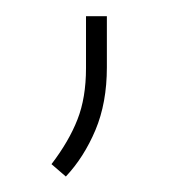

<svg xmlns="http://www.w3.org/2000/svg" viewBox="-20 -98 227 242"><path d="M114.7 -77.6V-13.2Q114.7 31.7 100.3 65.9Q85.9 100.1 63 124.5L44.9 108.9Q66.9 80.1 77.6 52.7Q88.4 25.4 88.4 -12.2V-77.6Z"/></svg>

Font: Vazirmatn FD Thin
Style: Regular
Weight: 100
Designer: Saber Rastikerdar
Foundry: Saber Rastikerdar
Version: Version 33.003